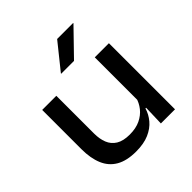

<svg xmlns="http://www.w3.org/2000/svg" viewBox="-185 -835 994 994"><g transform="rotate(-45 312.0 -338.0)"><path d="M167.5 -484V-207.5Q167.5 -168 179.5 -137.8Q191.5 -107.5 219.5 -90.2Q247.5 -73 295 -73Q339.5 -73 371.8 -88.2Q404 -103.5 424.5 -129.2Q445 -155 453 -186.5L468.5 -111.5H447.5Q438 -78 414.2 -49.8Q390.5 -21.5 351.5 -4.5Q312.5 12.5 256 12.5Q188 12.5 145.8 -12Q103.5 -36.5 83.8 -83.2Q64 -130 64 -196.5V-484ZM552.5 -484V0H449L453 -127L449 -137V-484ZM378.5 -689H495.5V-686.5L360 -547H266V-549Z"/></g></svg>

Font: Anek Gujarati SemiExpanded Medium
Style: Regular
Weight: 500
Width: 6
Designer: Mrunmayee Ghaisas (Gujarati), Yesha Goshar (Latin)
Foundry: Ek Type
Version: Version 1.003